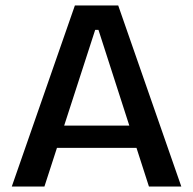

<svg xmlns="http://www.w3.org/2000/svg" viewBox="-20 -680 705 700"><path d="M23 0 253 -660H411L641 0H523L339 -571H327L142 0ZM139 -141V-222H540V-141Z"/></svg>

Font: Bricolage Grotesque 24pt Medium
Style: Regular
Weight: 500
Designer: Mathieu Triay
Foundry: Atelier Triay
Version: Version 1.001;gftools[0.9.33.dev8+g029e19f]